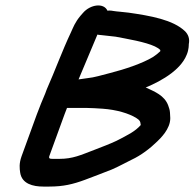

<svg xmlns="http://www.w3.org/2000/svg" viewBox="-20 -670 717 707"><path d="M162.1 -96.6 217.5 -248.6C220.5 -256.8 222.9 -263 226.7 -272.5L300.4 -272.5C308.5 -272.5 317.4 -272.2 327.1 -271.6L357.9 -269.7C408.8 -266.1 455.2 -252.4 482.5 -235C494.4 -227.3 496.8 -224.2 498.3 -209.5C477 -185.8 453.2 -174.3 408.8 -151.4C387.2 -141.2 355.4 -128.8 327.3 -118.1C277.5 -99.1 248.4 -85 198.4 -85H176.4C164 -85 158 -85.3 162.1 -96.6ZM338.7 -542.7C338.7 -542.7 341.9 -541.9 343.5 -541.7L353.6 -540.7C369.3 -539.1 385.4 -537.4 405.8 -534.9L439.2 -528.6C495.3 -518.1 553.1 -504.8 570.3 -485.7C570.3 -484.6 570.1 -483 570 -481.1C563.6 -474.9 552 -465.5 543.7 -460.3C504.7 -436.6 439.1 -414.7 385 -401C354.2 -393.2 327.1 -384.6 302.6 -382.3C291.5 -381.1 280.7 -379.3 269.3 -377.6C291.6 -431.2 315.5 -488.2 338.7 -542.7ZM285.6 -622.5 276.8 -612.5C255.7 -587.5 249.6 -568.8 241.5 -551.5C208.2 -481 182.1 -408.3 152.3 -341.3C152.1 -340.8 151.7 -339.9 151.5 -339.2L146.4 -325.4C136.5 -301.8 125.7 -276.6 115.5 -248.5L59.5 -94.9C49.6 -67.7 52.1 -48.9 54.4 -33.8C60.9 7.1 101.6 17 139.3 17H161.3C213.6 17 249 8.2 291.8 -7.5C325.7 -20.5 356 -31.5 391.3 -45.7C422.5 -59.2 446 -73.1 464.8 -81.9C499.6 -98 533.6 -124.1 559.5 -149.7C570 -160.1 607.3 -194.7 607 -235L605.9 -255.3C605.4 -264.6 602.5 -273.2 599.4 -281.6C585.7 -319.1 547.8 -333 521.9 -345.6C519.5 -346.6 518.6 -347 516.5 -347.8C547.2 -360.5 581.2 -377.4 611.7 -400.7C627 -412.4 655 -436.4 667.5 -468.4C676 -488.2 675 -505.7 675.2 -507.3C679.5 -528.5 672.4 -543.4 661.8 -554.5C617.5 -597.6 532.5 -612 453.6 -623.4C431.7 -626.5 411.2 -627.2 399.6 -629.3C392.3 -630.9 385.3 -631.7 375.6 -630.7C362.5 -660.3 313.1 -654.3 285.6 -622.5Z"/></svg>

Font: Take Off
Style: Hosehead
Weight: 400
Foundry: Cannot Into Space Fonts
Version: Version 0.89